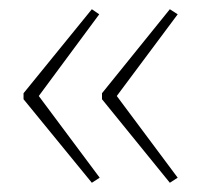

<svg xmlns="http://www.w3.org/2000/svg" viewBox="-20 -487 436 416"><path d="M31 -285 179 -467 195 -456 64 -279 196 -102 179 -91 31 -272ZM201 -285 348 -467 365 -456 233 -279 365 -102 348 -91 201 -272Z"/></svg>

Font: Noto Sans Lao UI SemCond Thin
Style: Regular
Weight: 100
Width: 4
Designer: Monotype Design Team
Foundry: Monotype Imaging Inc.
Version: Version 2.000; ttfautohint (v1.8.4.7-5d5b)